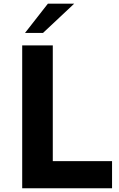

<svg xmlns="http://www.w3.org/2000/svg" viewBox="-20 -1010 636 1030"><path d="M114.3 -833.5 236.8 -990.2H377.9L210.9 -833.5ZM99.1 0V-766.6H263.2V-145.5H581.1V0Z"/></svg>

Font: Acari Sans Neue Black
Style: Regular
Weight: 900
Designer: Alfredo Marco Pradil
Foundry: Alfredo Marco Pradil
Version: Version 1.045;June 16, 2019;FontCreator 11.5.0.2425 64-bit; 